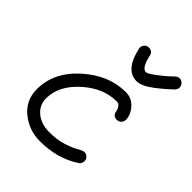

<svg xmlns="http://www.w3.org/2000/svg" viewBox="-187 -772 884 884"><g transform="rotate(45 255.0 -330.0)"><path d="M491 -609Q462 -580 418 -546Q370 -510 340 -510Q265 -510 241 -624Q241 -625 240.5 -627Q240 -629 240 -630Q240 -642 248.5 -651Q257 -660 270 -660Q294 -660 299 -636Q313 -570 340 -570Q350 -570 382 -594Q422 -624 449 -651Q458 -660 470 -660Q482 -660 491 -651Q500 -642 500 -630Q500 -618 491 -609ZM400 -110Q412 -110 421 -101.5Q430 -93 430 -81Q430 -66 418 -56Q334 0 220 0Q148 0 94 -44Q40 -88 40 -160Q40 -270 134.5 -355Q229 -440 340 -440Q378 -440 404 -411Q430 -382 430 -350Q430 -338 421.5 -329Q413 -320 400 -320Q376 -320 371 -344Q364 -380 340 -380Q253 -380 176.5 -311Q100 -242 100 -160Q100 -116 134 -88Q168 -60 220 -60Q272 -60 310 -72.5Q348 -85 369 -97.5Q390 -110 400 -110Z"/></g></svg>

Font: Pecita
Style: Book
Weight: 400
Width: 7
Version: Version 4.3